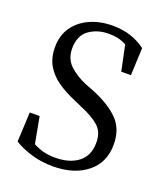

<svg xmlns="http://www.w3.org/2000/svg" viewBox="-130 -775 760 880"><g transform="rotate(20 249.5 -335.0)"><path d="M229 15Q174 15 124 0Q74 -15 40 -37L47 -181H95L119 -52Q144 -39 169 -32.5Q194 -26 227 -26Q296 -26 338.5 -58.5Q381 -91 381 -156Q381 -207 349 -235Q317 -263 258 -287L220 -304Q172 -324 134.5 -350Q97 -376 75 -413Q53 -450 53 -502Q53 -560 81.5 -600.5Q110 -641 159 -663Q208 -685 269 -685Q319 -685 359 -671.5Q399 -658 430 -634L424 -500H377L351 -624Q330 -635 309.5 -639.5Q289 -644 265 -644Q209 -644 169 -615Q129 -586 129 -524Q129 -474 161 -443Q193 -412 245 -390L284 -375Q370 -340 414.5 -294.5Q459 -249 459 -174Q459 -86 396 -35.5Q333 15 229 15Z"/></g></svg>

Font: Source Serif 4 Subhead
Style: Regular
Weight: 400
Designer: Frank Grießhammer
Foundry: Adobe Systems Incorporated
Version: Version 4.004;hotconv 1.0.117;makeotfexe 2.5.65602